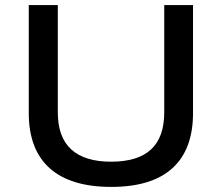

<svg xmlns="http://www.w3.org/2000/svg" viewBox="-20 -725 872 754"><path d="M417 9Q257 9 175 -64.5Q93 -138 93 -281V-705H207V-284Q207 -186 260 -138Q313 -90 416 -90Q521 -90 573 -138Q625 -186 625 -284V-705H738V-281Q738 -138 657 -64.5Q576 9 417 9Z"/></svg>

Font: Nunito Sans 10pt SemiExpanded SemiBold
Style: Regular
Weight: 600
Width: 6
Designer: Vernon Adams
Foundry: Vernon Adams
Version: Version 3.101;gftools[0.9.27]